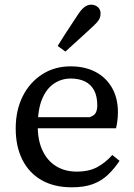

<svg xmlns="http://www.w3.org/2000/svg" viewBox="-20 -787 573 819"><path d="M286 12Q211 12 157.5 -18.5Q104 -49 75.5 -105.5Q47 -162 47 -239Q47 -317 77 -376.5Q107 -436 160 -470Q213 -504 281 -504Q342 -504 387 -480.5Q432 -457 457.5 -413Q483 -369 483 -308Q483 -289 480.5 -270.5Q478 -252 475 -240H100V-287H362Q383 -294 389 -307Q395 -320 395 -337Q395 -376 381.5 -401.5Q368 -427 342.5 -439.5Q317 -452 281 -452Q243 -452 211 -431Q179 -410 160 -365.5Q141 -321 141 -249Q141 -188 161.5 -144.5Q182 -101 219.5 -78Q257 -55 307 -55Q360 -55 395.5 -74.5Q431 -94 459 -126L490 -101Q468 -68 441 -42Q414 -16 377 -2Q340 12 286 12ZM226 -591Q240 -614 254.5 -636.5Q269 -659 284 -681.5Q299 -704 314 -727Q328 -748 341 -757.5Q354 -767 369 -767Q385 -767 397 -757Q409 -747 409 -729Q409 -715 402 -703Q395 -691 375 -673Q356 -655 336.5 -637.5Q317 -620 298 -602.5Q279 -585 259 -567Z"/></svg>

Font: Source Serif 4
Style: Regular
Weight: 400
Designer: Frank Grießhammer
Foundry: Adobe Systems Incorporated
Version: Version 4.004;hotconv 1.0.116;makeotfexe 2.5.65601